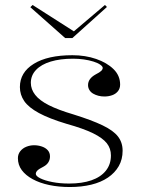

<svg xmlns="http://www.w3.org/2000/svg" viewBox="-20 -737 566 772"><path d="M261 15Q216 15 178 7Q140 -1 111.5 -16.5Q83 -32 67.5 -53Q52 -74 52 -101Q52 -117 61.5 -129Q71 -141 86 -147Q101 -153 117 -153Q133 -153 148 -148Q163 -143 172 -133Q181 -123 181 -108Q181 -95 174.5 -84.5Q168 -74 155 -67Q137 -58 130.5 -51.5Q124 -45 124 -38Q124 -29 142 -20Q160 -11 190.5 -5Q221 1 258 1Q310 1 347.5 -12Q385 -25 405.5 -50.5Q426 -76 426 -112Q426 -140 409.5 -161Q393 -182 354.5 -201Q316 -220 248 -239Q178 -260 136.5 -282.5Q95 -305 77.5 -330.5Q60 -356 60 -387Q60 -446 116 -480.5Q172 -515 271 -515Q323 -515 366.5 -500Q410 -485 436.5 -459Q463 -433 463 -397Q463 -381 454 -370Q445 -359 430.5 -354Q416 -349 400 -349Q387 -349 375.5 -352Q364 -355 354.5 -360.5Q345 -366 339.5 -375Q334 -384 334 -395Q334 -421 365 -438Q381 -446 387 -452Q393 -458 393 -464Q393 -470 383 -477Q373 -484 355.5 -489.5Q338 -495 317 -498Q296 -501 274 -501Q222 -501 184 -489.5Q146 -478 125 -456Q104 -434 104 -404Q104 -378 121.5 -355.5Q139 -333 176.5 -314Q214 -295 275 -277Q349 -254 392.5 -233Q436 -212 454.5 -188Q473 -164 473 -131Q473 -96 457.5 -69Q442 -42 414 -23Q386 -4 347 5.5Q308 15 261 15ZM402 -717 410 -709 271 -584H242L102 -708L111 -717L277 -611Z"/></svg>

Font: Kalnia Light
Style: Regular
Weight: 300
Designer: Frida Medrano
Foundry: Frida Medrano
Version: Version 1.105